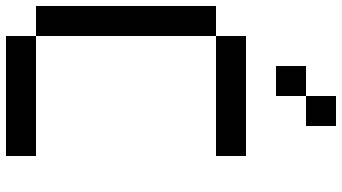

<svg xmlns="http://www.w3.org/2000/svg" viewBox="-270 -870 1140 640"><g transform="rotate(90 300.0 -550.0)"><path d="M0 -100V-700H100V-100ZM100 -100H500V0H100ZM100 -700V-800H500V-700ZM300 -1100H400V-1000H300ZM200 -900V-1000H300V-900Z"/></g></svg>

Font: Galmuri9 Regular
Style: Regular
Weight: 400
Designer: Lee Minseo (quiple)
Version: Version 2.399;hotconv 1.1.1;makeotfexe 2.6.0 DEVELOPMENT